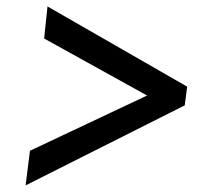

<svg xmlns="http://www.w3.org/2000/svg" viewBox="-20 -618 650 596"><path d="M553.5 -291 59.5 -42.5 73 -150 436.5 -321.5 117 -498.5 127.5 -598 561 -349Z"/></svg>

Font: Merriweather 24pt
Style: Bold Italic
Weight: 700
Italic angle: -7.8°
Designer: Eben Sorkin
Foundry: Eben Sorkin
Version: Version 2.101